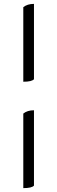

<svg xmlns="http://www.w3.org/2000/svg" viewBox="-20 -743 294 989"><path d="M100 226V-158Q121 -175 155 -175V213Q144 226 100 226ZM100 -322V-706Q121 -723 155 -723V-335Q144 -322 100 -322Z"/></svg>

Font: Lusitana
Style: Regular
Weight: 400
Designer: Ana Paula Megda
Foundry: Ana Paula Megda
Version: Version 1.001; ttfautohint (v1.4.1)